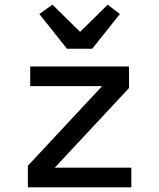

<svg xmlns="http://www.w3.org/2000/svg" viewBox="-20 -800 680 820"><path d="M99 0V-92L416 -432H109V-516H531V-424L214 -84H541V0ZM266 -592 148 -740 204 -780 322 -664 440 -780 492 -740 374 -592Z"/></svg>

Font: Writer Medium
Style: Regular
Weight: 500
Monospace: yes
Designer: Mike Abbink, Paul van der Laan, Pieter van Rosmalen
Foundry: Bold Monday
Version: Version 2.001 2020